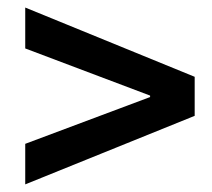

<svg xmlns="http://www.w3.org/2000/svg" viewBox="-20 -562 563 509"><path d="M46.9 -180.7 377.9 -304.7V-308.6L46.9 -433.6V-542L496.1 -358.4V-254.9L46.9 -73.2Z"/></svg>

Font: Reddit Sans Fudge SemiBold
Style: Regular
Weight: 600
Designer: Stephen Hutchings
Foundry: Reddit
Version: Version 1.011